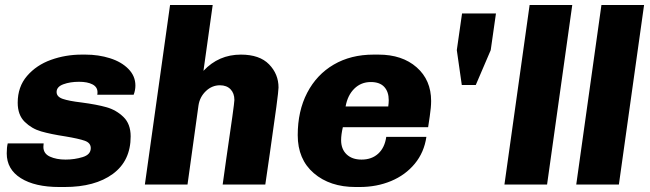

<svg xmlns="http://www.w3.org/2000/svg" viewBox="-20 -740 2607 770"><path d="M523 -397Q523 -378 516 -360H370Q371 -363 371 -370Q371 -391 351 -401.5Q331 -412 297 -412Q261 -412 234 -402Q207 -392 207 -371Q207 -352 231.5 -343.5Q256 -335 307 -329Q368 -321 407 -310Q446 -299 475 -271Q504 -243 504 -193Q504 -95 432.5 -42.5Q361 10 239 10H218Q120 10 63.5 -25.5Q7 -61 7 -125Q7 -149 11 -165H155L154 -151Q154 -124 180 -112Q206 -100 243 -100Q279 -100 311.5 -110Q344 -120 344 -146Q344 -167 320 -175.5Q296 -184 242 -193Q183 -202 145 -213Q107 -224 79 -251.5Q51 -279 51 -328Q51 -392 88.5 -435.5Q126 -479 184.5 -500Q243 -521 308 -521H323Q375 -521 421 -506.5Q467 -492 495 -463.5Q523 -435 523 -397Z M1097 -389Q1097 -365 1062 -124L1044 0H873L887 -100Q920 -324 920 -339Q920 -366 904.5 -382Q889 -398 862 -398Q830 -398 805.5 -374.5Q781 -351 776 -317L732 0H561L662 -720H833L796 -456Q857 -521 946 -521Q1021 -521 1059 -482Q1097 -443 1097 -389Z M1709 -335Q1709 -310 1703.5 -273.5Q1698 -237 1697 -230H1355Q1348 -200 1348 -178Q1348 -142 1370 -121Q1392 -100 1430 -100Q1471 -100 1497 -124Q1523 -148 1529 -191H1690Q1681 -129 1643.5 -83.5Q1606 -38 1548.5 -14Q1491 10 1422 10H1406Q1303 10 1238.5 -45.5Q1174 -101 1174 -198Q1174 -295 1212 -368Q1250 -441 1318.5 -481Q1387 -521 1478 -521H1498Q1593 -521 1651 -470Q1709 -419 1709 -335ZM1366 -313H1537Q1539 -327 1539 -338Q1539 -372 1521 -391.5Q1503 -411 1467 -411Q1428 -411 1401 -384.5Q1374 -358 1366 -313Z M1948 -539 1888 -399H1832L1812 -539L1833 -686H1969Z M2275 -720 2174 0H2003L2104 -720Z M2563 -720 2462 0H2291L2392 -720Z"/></svg>

Font: Chivo ExtraBold Italic
Style: Regular
Weight: 800
Italic angle: -8.05°
Designer: Hector Gatti
Foundry: Omnibus-Type
Version: Version 1.007